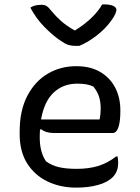

<svg xmlns="http://www.w3.org/2000/svg" viewBox="-20 -847 640 879"><path d="M343 -637H323Q307 -637 292.5 -641.5Q278 -646 251 -665Q218 -688 181.5 -725.5Q145 -763 119 -812Q137 -825 170 -825Q185 -825 194 -819Q203 -813 217 -795Q236 -772 259.5 -751Q283 -730 321 -708H324Q370 -737 400.5 -767Q431 -797 448 -827H454Q484 -827 498.5 -820Q513 -813 513 -802Q513 -795 507 -781.5Q501 -768 486 -748Q461 -714 421.5 -683.5Q382 -653 343 -637ZM329 -544Q394 -544 439 -517.5Q484 -491 507.5 -445.5Q531 -400 531 -342V-338Q531 -290 522 -264Q513 -238 495 -238H228Q189 -238 168 -256L163 -253Q162 -241 162 -227V-216Q162 -150 191 -108Q218 -89 250.5 -81.5Q283 -74 332 -74Q386 -74 429 -87Q472 -100 512 -131H518Q521 -119 521 -103Q521 -80 514.5 -64Q508 -48 496 -36Q472 -12 428 0Q384 12 329 12Q256 12 197 -16.5Q138 -45 104 -99.5Q70 -154 70 -233V-244Q70 -341 105 -408Q140 -475 198.5 -509.5Q257 -544 329 -544ZM333 -464Q269 -464 225.5 -423Q182 -382 168 -300H436Q441 -325 441 -348Q441 -383 432.5 -407Q424 -431 407 -451Q391 -458 375 -461Q359 -464 333 -464Z"/></svg>

Font: Recursive Mn Csl St
Style: Regular
Weight: 400
Monospace: yes
Version: Version 1.079;hotconv 1.0.112;makeotfexe 2.5.65598; ttfautoh